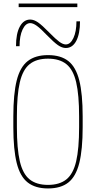

<svg xmlns="http://www.w3.org/2000/svg" viewBox="-20 -1050 540 1080"><path d="M250 10Q179 10 136 -23.5Q93 -57 74 -133Q55 -209 55 -335V-395Q55 -522 74 -597.5Q93 -673 136 -706.5Q179 -740 250 -740Q322 -740 364.5 -706.5Q407 -673 426 -597.5Q445 -522 445 -395V-335Q445 -209 426 -133Q407 -57 364.5 -23.5Q322 10 250 10ZM250 -10Q315 -10 353.5 -41Q392 -72 408.5 -143Q425 -214 425 -335V-395Q425 -516 408.5 -587Q392 -658 353.5 -689Q315 -720 250 -720Q185 -720 146.5 -689Q108 -658 91.5 -587Q75 -516 75 -395V-335Q75 -214 91.5 -143Q108 -72 146.5 -41Q185 -10 250 -10ZM350 -780Q329 -780 306 -796Q283 -812 243 -853Q209 -889 187.5 -904.5Q166 -920 150 -920Q124 -920 107 -884Q90 -848 90 -790H70Q70 -861 91.5 -900.5Q113 -940 150 -940Q171 -940 194 -924Q217 -908 257 -867Q292 -831 313 -815.5Q334 -800 350 -800Q376 -800 393 -836Q410 -872 410 -930H430Q430 -860 409 -820Q388 -780 350 -780ZM85 -1010V-1030H415V-1010Z"/></svg>

Font: M PLUS 1 Code Thin
Style: Regular
Weight: 250
Designer: Coji Morishita
Foundry: UNDERFOREST DESIGN
Version: Version 1.002